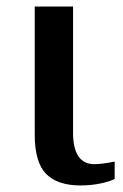

<svg xmlns="http://www.w3.org/2000/svg" viewBox="-20 -556 375 586"><path d="M86 -145V-536H203V-151Q203 -55 268 -55Q292 -55 330 -63V-10Q315 -2 286.5 4Q258 10 226 10Q155 10 120.5 -25.5Q86 -61 86 -145Z"/></svg>

Font: Noto Serif NarrowSemiBold
Style: Regular
Weight: 600
Width: 4
Designer: Monotype Design Team
Foundry: Monotype Imaging Inc.
Version: Version 1.001